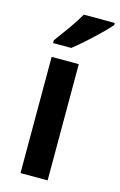

<svg xmlns="http://www.w3.org/2000/svg" viewBox="-118 -817 544 868"><g transform="rotate(15 153.5 -383.0)"><path d="M198 0H71V-544H198ZM307 -756Q291 -737 262 -709Q233 -681 202 -653Q171 -625 146 -606H61V-619Q85 -651 114 -691.5Q143 -732 162 -766H307Z"/></g></svg>

Font: Noto Sans Bengali SemiCondensed SemiBold
Style: Regular
Weight: 600
Width: 4
Designer: Joana Ranito - Universal Thirst; Jelle Bosma - Monotype Design Team
Foundry: Universal Thirst ehf.
Version: Version 3.000; ttfautohint (v1.8.4.7-5d5b)